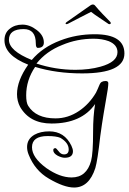

<svg xmlns="http://www.w3.org/2000/svg" viewBox="-20 -666 576 858"><path d="M311 172Q266 172 198 132Q136 96 108 25Q101 8 101 -9Q101 -45 134 -64Q161 -79 200 -79Q268 -79 299 -15Q306 0 306 10Q306 39 269 39Q262 39 254 36.5Q246 34 238 30Q218 19 218 5Q218 -4 228 -4Q231 -4 242 10Q252 24 266 24Q287 24 287 2Q287 -28 250 -50Q231 -58 193 -58Q123 -58 123 -8Q123 38 187 85Q247 127 300 127Q367 127 387 53Q396 20 396 -77Q396 -147 405 -201Q344 -114 210 -114Q113 -114 70 -188Q63 -201 59.5 -215.5Q56 -230 56 -245Q56 -306 106 -377Q0 -419 0 -486Q0 -519 23 -537Q46 -556 80 -556Q113 -556 144 -532Q176 -508 176 -476Q176 -452 149 -452Q140 -452 140 -472Q140 -536 86 -536Q20 -536 20 -488Q20 -439 122 -398Q170 -455 249 -485Q321 -513 403 -513Q536 -513 536 -427Q536 -338 347 -338Q232 -338 137 -367Q97 -308 97 -240Q97 -207 106 -193Q141 -137 228 -137Q284 -137 333 -170Q379 -201 409 -252Q412 -258 416 -267Q420 -276 425 -288Q431 -304 452 -304Q464 -304 464 -294Q464 -285 461.5 -267Q459 -249 454 -222Q450 -199 443 -157.5Q436 -116 428 -57Q422 -3 416.5 32.5Q411 68 406 85Q378 172 311 172ZM317 -354Q347 -354 375.5 -357.5Q404 -361 429 -368Q505 -389 505 -433Q505 -466 466 -482Q436 -493 399 -493Q324 -493 258 -465Q187 -437 143 -382Q228 -354 317 -354ZM277 -558Q273 -558 273 -562Q274 -565 280 -569L384 -642Q390 -646 395 -646Q398 -646 400 -645Q402 -644 404 -642Q418 -625 438 -604Q458 -583 472 -569Q475 -566 475 -563Q475 -558 469 -558Q465 -558 462 -561Q448 -571 425 -586Q402 -601 387 -613Q367 -603 336 -587Q305 -571 286 -561Q280 -558 277 -558Z"/></svg>

Font: Ole
Style: Regular
Weight: 400
Designer: Robert E. Leuschke
Foundry: Robert E. Leuschke
Version: Version 1.010; ttfautohint (v1.8.3)